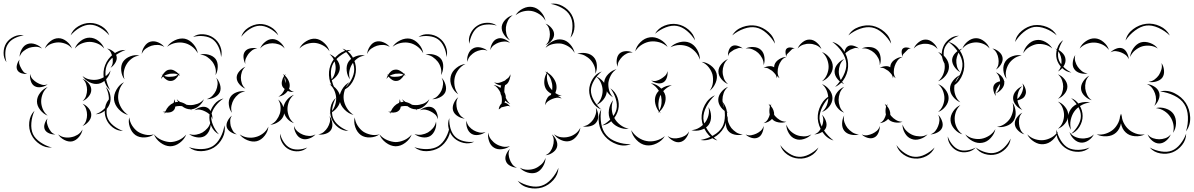

<svg xmlns="http://www.w3.org/2000/svg" viewBox="-82 -782 6814 1096"><path d="M321 -580Q333 -613 365 -632Q397 -651 432 -651Q467 -651 498.5 -632Q530 -613 542 -580Q520 -606 490 -623.5Q460 -641 432 -641Q404 -641 374 -624Q344 -607 321 -580ZM-45 -427Q-62 -450 -61.5 -481Q-61 -512 -46 -536Q-30 -560 -2 -573Q26 -586 54 -580Q25 -576 0 -563Q-25 -550 -37 -530Q-50 -511 -51.5 -482.5Q-53 -454 -45 -427ZM345 -505Q354 -530 378.5 -548.5Q403 -567 429 -567Q456 -567 480 -548.5Q504 -530 513 -505Q496 -525 473 -534Q450 -543 429 -543Q408 -543 385 -534Q362 -525 345 -505ZM174 -505Q182 -528 204.5 -546Q227 -564 252 -564Q276 -564 298.5 -546Q321 -528 329 -505Q314 -524 292.5 -532Q271 -540 252 -540Q232 -540 210.5 -532Q189 -524 174 -505ZM30 -458Q30 -479 42.5 -501.5Q55 -524 76 -531Q96 -538 120 -529.5Q144 -521 158 -505Q139 -516 119.5 -515Q100 -514 84 -509Q68 -503 52.5 -490.5Q37 -478 30 -458ZM529 -505Q546 -502 563.5 -489Q581 -476 584 -458Q587 -441 575.5 -422.5Q564 -404 549 -395Q560 -409 561.5 -424.5Q563 -440 560 -454Q558 -468 551 -482Q544 -496 529 -505ZM74 -360Q59 -358 41.5 -363.5Q24 -369 17 -382Q10 -395 15 -413Q20 -431 30 -442Q25 -429 28.5 -416.5Q32 -404 38 -394Q43 -383 51.5 -373Q60 -363 74 -360ZM549 -380Q545 -354 525.5 -331.5Q506 -309 481 -304Q456 -299 429 -312.5Q402 -326 389 -348Q409 -332 432.5 -328Q456 -324 476 -328Q496 -332 516.5 -344.5Q537 -357 549 -380ZM190 -301Q176 -289 154 -285Q132 -281 116 -290Q100 -299 93.5 -320.5Q87 -342 90 -360Q93 -342 104.5 -330Q116 -318 128 -311Q141 -303 157 -298.5Q173 -294 190 -301ZM389 -332Q408 -325 423.5 -307Q439 -289 439 -269Q439 -249 423.5 -230.5Q408 -212 389 -205Q404 -218 409.5 -235.5Q415 -253 415 -269Q415 -285 409.5 -302Q404 -319 389 -332ZM522 -285Q541 -268 547 -240.5Q553 -213 544 -189Q535 -164 512.5 -147Q490 -130 464 -130Q489 -139 508 -156Q527 -173 535 -192Q542 -212 538 -237Q534 -262 522 -285ZM190 -122Q166 -131 147.5 -154.5Q129 -178 129 -203Q129 -229 147.5 -252.5Q166 -276 190 -285Q170 -268 161.5 -246Q153 -224 153 -203Q153 -183 161.5 -161Q170 -139 190 -122ZM389 -190Q408 -183 423.5 -164.5Q439 -146 439 -126Q439 -106 423.5 -88Q408 -70 389 -63Q404 -76 409.5 -93Q415 -110 415 -126Q415 -142 409.5 -159.5Q404 -177 389 -190ZM214 60Q178 63 145.5 41.5Q113 20 97 -13Q81 -46 85 -85Q89 -124 115 -150Q100 -117 97 -80.5Q94 -44 106 -17Q118 9 148.5 30Q179 51 214 60ZM234 -15Q218 -13 199.5 -20.5Q181 -28 174 -42Q167 -57 173 -76Q179 -95 190 -106Q183 -92 186.5 -78Q190 -64 195 -53Q201 -41 209.5 -30Q218 -19 234 -15ZM389 -43Q386 -21 369 -0.5Q352 20 330 25Q308 29 284.5 16.5Q261 4 250 -15Q267 -1 287.5 2Q308 5 325 1Q343 -2 360.5 -12.5Q378 -23 389 -43Z M1020 -571Q1045 -589 1078.5 -586.5Q1112 -584 1137 -566Q1163 -548 1175.5 -517Q1188 -486 1180 -456Q1178 -487 1165 -515Q1152 -543 1131 -558Q1111 -572 1080.5 -575.5Q1050 -579 1020 -571ZM872 -515Q887 -538 916 -552Q945 -566 973 -561Q1000 -555 1021.5 -530.5Q1043 -506 1047 -478Q1033 -503 1011.5 -518Q990 -533 968 -537Q946 -542 920 -537Q894 -532 872 -515ZM727 -474Q728 -495 742 -516.5Q756 -538 776 -544Q797 -550 820 -540.5Q843 -531 856 -514Q838 -525 818.5 -525.5Q799 -526 783 -521Q767 -516 751 -505Q735 -494 727 -474ZM547 -267Q518 -292 511 -333Q504 -374 518 -410Q532 -447 564.5 -472.5Q597 -498 635 -497Q599 -484 568.5 -460Q538 -436 527 -407Q516 -378 522 -339.5Q528 -301 547 -267ZM1060 -470Q1082 -477 1108.5 -470Q1135 -463 1149 -445Q1162 -427 1161 -399.5Q1160 -372 1148 -353Q1153 -375 1147 -395.5Q1141 -416 1129 -431Q1118 -445 1100.5 -457Q1083 -469 1060 -470ZM629 -329Q613 -349 610 -378.5Q607 -408 620 -429Q634 -450 661.5 -460.5Q689 -471 714 -465Q689 -462 670 -447.5Q651 -433 641 -416Q630 -399 625.5 -376Q621 -353 629 -329ZM837 -331Q839 -341 845 -352Q842 -356 840 -360Q843 -357 846 -354Q853 -366 863 -374.5Q873 -383 884 -384Q898 -387 913 -379Q928 -371 938 -360Q940 -362 942 -365Q941 -361 940 -358Q943 -353 946 -349Q942 -352 938 -354Q931 -341 919 -330.5Q907 -320 893 -320Q881 -319 869 -326.5Q857 -334 849 -345Q842 -339 837 -331ZM888 -361Q880 -359 871.5 -356.5Q863 -354 855 -349Q864 -345 873.5 -344Q883 -343 892 -344Q903 -344 914 -346.5Q925 -349 934 -356Q923 -362 911 -362Q899 -362 888 -361ZM1152 -338Q1167 -323 1174 -299Q1181 -275 1173 -256Q1164 -237 1141.5 -226Q1119 -215 1098 -216Q1118 -222 1131 -236Q1144 -250 1151 -265Q1158 -281 1160 -300Q1162 -319 1152 -338ZM649 -126Q620 -133 596.5 -157.5Q573 -182 569 -212Q566 -241 583 -270.5Q600 -300 626 -313Q606 -292 598 -265Q590 -238 593 -215Q596 -191 610 -167Q624 -143 649 -126ZM620 -35Q588 -34 561 -55Q534 -76 523 -106Q512 -135 518 -168.5Q524 -202 548 -223Q533 -195 528 -164Q523 -133 532 -109Q541 -85 565.5 -65Q590 -45 620 -35ZM857 -131Q858 -136 860 -140Q853 -141 847 -144Q855 -143 862 -146Q877 -181 909 -195Q913 -205 912 -216Q916 -208 918 -198Q922 -199 927 -200Q931 -200 935 -200Q930 -208 927 -216Q935 -206 946 -200Q965 -196 983 -184Q994 -182 1005 -182Q1024 -182 1045.5 -189.5Q1067 -197 1082 -216Q1074 -194 1053 -176.5Q1032 -159 1009 -158Q1010 -155 1012 -152Q1009 -155 1005 -158Q980 -158 957 -176Q943 -178 930 -176Q924 -175 919 -174Q917 -160 910 -153Q902 -144 889 -141Q876 -138 863 -140Q860 -136 857 -131ZM1028 -152Q1041 -164 1062.5 -170Q1084 -176 1100 -168Q1116 -160 1124 -139.5Q1132 -119 1130 -101Q1126 -119 1114 -129.5Q1102 -140 1089 -146Q1076 -153 1060 -156Q1044 -159 1028 -152ZM797 -15Q775 1 744 2.5Q713 4 691 -11Q669 -27 659 -56.5Q649 -86 656 -112Q659 -85 673 -64Q687 -43 704 -31Q722 -19 746.5 -13.5Q771 -8 797 -15ZM1120 -88Q1124 -66 1114.5 -41.5Q1105 -17 1086 -5Q1066 6 1040 1.5Q1014 -3 997 -17Q1018 -10 1038 -13.5Q1058 -17 1074 -26Q1089 -35 1102.5 -50.5Q1116 -66 1120 -88ZM1199 -67Q1207 -31 1188.5 5Q1170 41 1138 61Q1106 80 1066 81Q1026 82 996 58Q1032 70 1069.5 69Q1107 68 1133 52Q1158 36 1176 3Q1194 -30 1199 -67ZM981 -14Q971 13 944.5 33Q918 53 889 53Q860 52 833.5 32Q807 12 797 -15Q816 7 841 17.5Q866 28 889 29Q912 29 937 18.5Q962 8 981 -14Z M1295 -572Q1305 -604 1335 -623.5Q1365 -643 1399 -645Q1432 -646 1463 -628.5Q1494 -611 1507 -580Q1485 -605 1455.5 -620.5Q1426 -636 1399 -635Q1372 -634 1344 -616.5Q1316 -599 1295 -572ZM1627 -505Q1639 -530 1665.5 -546.5Q1692 -563 1719 -561Q1746 -558 1769 -536.5Q1792 -515 1799 -489Q1784 -511 1761 -523Q1738 -535 1717 -537Q1695 -539 1670.5 -531.5Q1646 -524 1627 -505ZM1403 -505Q1411 -526 1431 -542.5Q1451 -559 1473 -559Q1495 -559 1515 -542.5Q1535 -526 1543 -505Q1529 -522 1510 -528.5Q1491 -535 1473 -535Q1455 -535 1436 -528.5Q1417 -522 1403 -505ZM1319 -417Q1310 -432 1308 -453.5Q1306 -475 1317 -489Q1328 -503 1349 -506.5Q1370 -510 1387 -505Q1369 -504 1357 -494.5Q1345 -485 1336 -474Q1328 -463 1321.5 -448.5Q1315 -434 1319 -417ZM1873 -505Q1909 -493 1929.5 -458.5Q1950 -424 1950 -386Q1950 -348 1929.5 -313.5Q1909 -279 1874 -266Q1903 -290 1921.5 -323Q1940 -356 1940 -386Q1940 -416 1921 -448.5Q1902 -481 1873 -505ZM1799 -473Q1822 -465 1840 -442.5Q1858 -420 1858 -395Q1858 -371 1840 -348.5Q1822 -326 1799 -318Q1818 -333 1826 -354.5Q1834 -376 1834 -395Q1834 -415 1826 -436Q1818 -457 1799 -473ZM1319 -276Q1300 -283 1284.5 -301Q1269 -319 1269 -339Q1269 -358 1285 -376Q1301 -394 1319 -401Q1304 -388 1298.5 -371Q1293 -354 1293 -339Q1293 -323 1298.5 -306Q1304 -289 1319 -276ZM1596 -257Q1579 -255 1561 -263Q1540 -235 1507 -230Q1521 -238 1529.5 -249.5Q1538 -261 1543 -274Q1534 -281 1530 -289Q1524 -302 1527.5 -319Q1531 -336 1540 -349Q1537 -355 1533 -360Q1538 -357 1542 -353Q1545 -357 1549 -360Q1546 -355 1545 -350Q1558 -338 1566 -320Q1574 -302 1571 -285Q1570 -280 1568 -275Q1580 -261 1596 -257ZM1543 -341Q1542 -333 1544 -324Q1546 -315 1549 -307Q1550 -325 1543 -341ZM1799 -302Q1824 -293 1842.5 -269Q1861 -245 1861 -218Q1861 -192 1842.5 -168Q1824 -144 1799 -135Q1819 -151 1828 -174Q1837 -197 1837 -218Q1837 -239 1828 -262Q1819 -285 1799 -302ZM1242 -138Q1228 -156 1224.5 -182.5Q1221 -209 1233 -228Q1245 -247 1270.5 -256Q1296 -265 1318 -260Q1295 -257 1279 -244Q1263 -231 1253 -215Q1244 -200 1239.5 -180Q1235 -160 1242 -138ZM1506 -214Q1527 -198 1536 -170Q1540 -193 1557 -213Q1574 -233 1596 -241Q1576 -225 1567.5 -202.5Q1559 -180 1559 -160Q1559 -139 1567.5 -117Q1576 -95 1596 -79Q1556 -93 1540 -135Q1539 -130 1538 -125Q1531 -103 1508 -87Q1485 -71 1461 -70Q1483 -79 1496 -96.5Q1509 -114 1515 -132Q1521 -150 1519.5 -172Q1518 -194 1506 -214ZM1168 -15Q1139 -30 1124.5 -61.5Q1110 -93 1114 -126Q1119 -158 1140.5 -185.5Q1162 -213 1194 -220Q1167 -202 1147.5 -176Q1128 -150 1124 -124Q1121 -99 1133.5 -69Q1146 -39 1168 -15ZM1270 -15Q1253 -17 1235 -28.5Q1217 -40 1212 -57Q1208 -74 1218 -93Q1228 -112 1242 -122Q1232 -108 1232 -92.5Q1232 -77 1235 -63Q1239 -50 1246.5 -36.5Q1254 -23 1270 -15ZM1799 -119Q1811 -104 1814.5 -81Q1818 -58 1808 -41Q1798 -25 1776 -18Q1754 -11 1735 -15Q1754 -18 1767 -29.5Q1780 -41 1788 -54Q1796 -67 1800.5 -83.5Q1805 -100 1799 -119ZM1719 -15Q1706 1 1682 9Q1658 17 1639 9Q1620 2 1608 -20Q1596 -42 1596 -63Q1603 -43 1617.5 -31Q1632 -19 1648 -13Q1663 -7 1682 -6Q1701 -5 1719 -15ZM1450 -59Q1448 -32 1429 -7.5Q1410 17 1384 24Q1358 30 1329.5 18Q1301 6 1286 -15Q1308 0 1332.5 3Q1357 6 1378 0Q1399 -5 1419 -20Q1439 -35 1450 -59ZM1672 60Q1652 79 1622.5 81.5Q1593 84 1568 71Q1544 59 1529 33.5Q1514 8 1517 -19Q1523 7 1538 29.5Q1553 52 1573 62Q1592 72 1619 71.5Q1646 71 1672 60Z M2307 -571Q2332 -589 2365.5 -586.5Q2399 -584 2424 -566Q2450 -548 2462.5 -517Q2475 -486 2467 -456Q2465 -487 2452 -515Q2439 -543 2418 -558Q2398 -572 2367.5 -575.5Q2337 -579 2307 -571ZM2159 -515Q2174 -538 2203 -552Q2232 -566 2260 -561Q2287 -555 2308.5 -530.5Q2330 -506 2334 -478Q2320 -503 2298.5 -518Q2277 -533 2255 -537Q2233 -542 2207 -537Q2181 -532 2159 -515ZM2014 -474Q2015 -495 2029 -516.5Q2043 -538 2063 -544Q2084 -550 2107 -540.5Q2130 -531 2143 -514Q2125 -525 2105.5 -525.5Q2086 -526 2070 -521Q2054 -516 2038 -505Q2022 -494 2014 -474ZM1834 -267Q1805 -292 1798 -333Q1791 -374 1805 -410Q1819 -447 1851.5 -472.5Q1884 -498 1922 -497Q1886 -484 1855.5 -460Q1825 -436 1814 -407Q1803 -378 1809 -339.5Q1815 -301 1834 -267ZM2347 -470Q2369 -477 2395.5 -470Q2422 -463 2436 -445Q2449 -427 2448 -399.5Q2447 -372 2435 -353Q2440 -375 2434 -395.5Q2428 -416 2416 -431Q2405 -445 2387.5 -457Q2370 -469 2347 -470ZM1916 -329Q1900 -349 1897 -378.5Q1894 -408 1907 -429Q1921 -450 1948.5 -460.5Q1976 -471 2001 -465Q1976 -462 1957 -447.5Q1938 -433 1928 -416Q1917 -399 1912.5 -376Q1908 -353 1916 -329ZM2124 -331Q2126 -341 2132 -352Q2129 -356 2127 -360Q2130 -357 2133 -354Q2140 -366 2150 -374.5Q2160 -383 2171 -384Q2185 -387 2200 -379Q2215 -371 2225 -360Q2227 -362 2229 -365Q2228 -361 2227 -358Q2230 -353 2233 -349Q2229 -352 2225 -354Q2218 -341 2206 -330.5Q2194 -320 2180 -320Q2168 -319 2156 -326.5Q2144 -334 2136 -345Q2129 -339 2124 -331ZM2175 -361Q2167 -359 2158.5 -356.5Q2150 -354 2142 -349Q2151 -345 2160.5 -344Q2170 -343 2179 -344Q2190 -344 2201 -346.5Q2212 -349 2221 -356Q2210 -362 2198 -362Q2186 -362 2175 -361ZM2439 -338Q2454 -323 2461 -299Q2468 -275 2460 -256Q2451 -237 2428.5 -226Q2406 -215 2385 -216Q2405 -222 2418 -236Q2431 -250 2438 -265Q2445 -281 2447 -300Q2449 -319 2439 -338ZM1936 -126Q1907 -133 1883.5 -157.5Q1860 -182 1856 -212Q1853 -241 1870 -270.5Q1887 -300 1913 -313Q1893 -292 1885 -265Q1877 -238 1880 -215Q1883 -191 1897 -167Q1911 -143 1936 -126ZM1907 -35Q1875 -34 1848 -55Q1821 -76 1810 -106Q1799 -135 1805 -168.5Q1811 -202 1835 -223Q1820 -195 1815 -164Q1810 -133 1819 -109Q1828 -85 1852.5 -65Q1877 -45 1907 -35ZM2144 -131Q2145 -136 2147 -140Q2140 -141 2134 -144Q2142 -143 2149 -146Q2164 -181 2196 -195Q2200 -205 2199 -216Q2203 -208 2205 -198Q2209 -199 2214 -200Q2218 -200 2222 -200Q2217 -208 2214 -216Q2222 -206 2233 -200Q2252 -196 2270 -184Q2281 -182 2292 -182Q2311 -182 2332.5 -189.5Q2354 -197 2369 -216Q2361 -194 2340 -176.5Q2319 -159 2296 -158Q2297 -155 2299 -152Q2296 -155 2292 -158Q2267 -158 2244 -176Q2230 -178 2217 -176Q2211 -175 2206 -174Q2204 -160 2197 -153Q2189 -144 2176 -141Q2163 -138 2150 -140Q2147 -136 2144 -131ZM2315 -152Q2328 -164 2349.5 -170Q2371 -176 2387 -168Q2403 -160 2411 -139.5Q2419 -119 2417 -101Q2413 -119 2401 -129.5Q2389 -140 2376 -146Q2363 -153 2347 -156Q2331 -159 2315 -152ZM2084 -15Q2062 1 2031 2.5Q2000 4 1978 -11Q1956 -27 1946 -56.5Q1936 -86 1943 -112Q1946 -85 1960 -64Q1974 -43 1991 -31Q2009 -19 2033.5 -13.5Q2058 -8 2084 -15ZM2407 -88Q2411 -66 2401.5 -41.5Q2392 -17 2373 -5Q2353 6 2327 1.5Q2301 -3 2284 -17Q2305 -10 2325 -13.5Q2345 -17 2361 -26Q2376 -35 2389.5 -50.5Q2403 -66 2407 -88ZM2486 -67Q2494 -31 2475.5 5Q2457 41 2425 61Q2393 80 2353 81Q2313 82 2283 58Q2319 70 2356.5 69Q2394 68 2420 52Q2445 36 2463 3Q2481 -30 2486 -67ZM2268 -14Q2258 13 2231.5 33Q2205 53 2176 53Q2147 52 2120.5 32Q2094 12 2084 -15Q2103 7 2128 17.5Q2153 28 2176 29Q2199 29 2224 18.5Q2249 8 2268 -14Z M3061 -760Q3095 -766 3128.5 -748Q3162 -730 3180 -700Q3198 -669 3197.5 -631Q3197 -593 3174 -566Q3186 -599 3186 -634.5Q3186 -670 3171 -694Q3157 -719 3126 -736.5Q3095 -754 3061 -760ZM2861 -695Q2875 -719 2903 -733Q2931 -747 2958 -742Q2985 -737 3006 -713.5Q3027 -690 3032 -663Q3019 -687 2997 -701Q2975 -715 2954 -719Q2932 -723 2907 -717.5Q2882 -712 2861 -695ZM2829 -552Q2809 -563 2794.5 -585Q2780 -607 2782 -630Q2785 -652 2804 -671Q2823 -690 2845 -695Q2826 -682 2817 -663.5Q2808 -645 2806 -627Q2804 -609 2808.5 -589Q2813 -569 2829 -552ZM2597 -532Q2590 -561 2603.5 -590Q2617 -619 2642 -635Q2666 -651 2698 -652Q2730 -653 2754 -636Q2726 -644 2696.5 -642Q2667 -640 2647 -627Q2627 -614 2614 -587.5Q2601 -561 2597 -532ZM3032 -647Q3050 -641 3065.5 -623Q3081 -605 3081 -586Q3081 -567 3065.5 -549Q3050 -531 3032 -525Q3047 -537 3052 -554Q3057 -571 3057 -586Q3057 -602 3052 -618.5Q3047 -635 3032 -647ZM2717 -496Q2717 -515 2728 -535Q2739 -555 2757 -561Q2774 -568 2795.5 -559.5Q2817 -551 2829 -537Q2813 -546 2796 -545Q2779 -544 2765 -539Q2751 -534 2737 -524Q2723 -514 2717 -496ZM3032 -509Q3045 -532 3072.5 -546.5Q3100 -561 3126 -556Q3152 -552 3172.5 -529Q3193 -506 3198 -480Q3185 -503 3164 -516Q3143 -529 3122 -533Q3101 -536 3076.5 -531Q3052 -526 3032 -509ZM2586 -429Q2582 -450 2591 -473Q2600 -496 2619 -506Q2637 -516 2661 -511Q2685 -506 2701 -492Q2682 -500 2663.5 -496.5Q2645 -493 2630 -485Q2616 -477 2603 -463.5Q2590 -450 2586 -429ZM3213 -474Q3235 -483 3263 -478.5Q3291 -474 3307 -456Q3323 -439 3325 -410.5Q3327 -382 3316 -361Q3319 -385 3310.5 -405.5Q3302 -426 3289 -440Q3276 -454 3256.5 -464.5Q3237 -475 3213 -474ZM2534 -244Q2510 -259 2497 -288.5Q2484 -318 2491 -346Q2497 -373 2522 -393.5Q2547 -414 2575 -417Q2550 -405 2534.5 -383.5Q2519 -362 2514 -340Q2509 -318 2513 -292Q2517 -266 2534 -244ZM3030 -181Q3030 -188 3032 -197L3030 -196L3032 -198Q3035 -211 3042.5 -223Q3050 -235 3061 -239H3062Q3063 -243 3065 -247Q3044 -258 3034 -275Q3023 -295 3025 -320.5Q3027 -346 3039 -365Q3035 -370 3030 -374Q3036 -372 3042 -369Q3044 -372 3046 -375Q3045 -371 3044 -367Q3065 -355 3080 -332Q3095 -309 3095 -285Q3095 -268 3088 -251Q3105 -239 3125 -236Q3114 -234 3102 -235Q3116 -229 3124 -219Q3110 -226 3096 -224Q3082 -222 3070 -217Q3058 -212 3046.5 -204Q3035 -196 3030 -181ZM3054 -287Q3061 -276 3070 -267Q3071 -276 3071 -285Q3071 -304 3064 -324.5Q3057 -345 3042 -362Q3038 -341 3042 -321.5Q3046 -302 3054 -287ZM2765 -157Q2765 -165 2769.5 -175Q2774 -185 2781 -191Q2785 -211 2781 -233L2780 -236Q2775 -245 2774 -255Q2768 -267 2759 -278.5Q2750 -290 2736 -297Q2756 -294 2775 -280Q2776 -287 2779 -294Q2755 -297 2738 -313Q2753 -306 2767 -309.5Q2781 -313 2793 -319Q2797 -320 2800 -322Q2809 -331 2819 -337Q2828 -346 2831 -358Q2832 -351 2831 -342H2830Q2828 -328 2821 -315Q2814 -302 2803 -297L2801 -296Q2797 -281 2797 -265Q2797 -260 2797 -256Q2802 -247 2804 -238Q2806 -231 2805 -224Q2814 -203 2831 -188Q2816 -194 2802 -207Q2800 -201 2798 -196Q2808 -195 2817 -187.5Q2826 -180 2831 -173Q2822 -179 2813 -177Q2804 -175 2796 -173Q2792 -172 2788 -171Q2784 -170 2780 -169Q2773 -162 2765 -157Q2767 -160 2769 -162Q2766 -160 2765 -157ZM3320 -346Q3344 -337 3363 -314Q3382 -291 3382 -265Q3382 -239 3364 -215.5Q3346 -192 3322 -183Q3341 -200 3349.5 -222Q3358 -244 3358 -265Q3358 -285 3349 -307.5Q3340 -330 3320 -346ZM3402 -278Q3431 -259 3443 -224.5Q3455 -190 3447 -156Q3439 -123 3414 -96.5Q3389 -70 3355 -66Q3385 -81 3408 -106.5Q3431 -132 3437 -158Q3443 -185 3433 -218Q3423 -251 3402 -278ZM2571 -105Q2551 -106 2530.5 -119Q2510 -132 2504 -152Q2499 -171 2508.5 -193Q2518 -215 2534 -227Q2523 -210 2523 -192Q2523 -174 2527 -159Q2532 -143 2542 -128Q2552 -113 2571 -105ZM3319 -167Q3330 -151 3332.5 -126.5Q3335 -102 3323 -85Q3312 -68 3288 -62Q3264 -56 3245 -61Q3265 -63 3279.5 -74Q3294 -85 3304 -99Q3313 -112 3318.5 -130Q3324 -148 3319 -167ZM2625 27Q2597 41 2565 34Q2533 27 2510 6Q2488 -15 2479.5 -47Q2471 -79 2483 -108Q2481 -77 2490 -47.5Q2499 -18 2517 -1Q2535 16 2564.5 23.5Q2594 31 2625 27ZM2690 -29Q2674 -16 2650.5 -12Q2627 -8 2610 -18Q2593 -28 2585 -50.5Q2577 -73 2581 -93Q2584 -73 2596 -59.5Q2608 -46 2622 -38Q2636 -30 2653.5 -26Q2671 -22 2690 -29ZM3231 -53Q3228 -28 3210.5 -5.5Q3193 17 3170 23Q3146 29 3120 17Q3094 5 3080 -16Q3100 -1 3122.5 1.5Q3145 4 3164 -1Q3183 -5 3201.5 -18Q3220 -31 3231 -53ZM2829 52Q2811 66 2784 69.5Q2757 73 2738 61Q2718 49 2709.5 23Q2701 -3 2705 -25Q2708 -2 2721.5 14.5Q2735 31 2750 40Q2766 50 2786.5 54.5Q2807 59 2829 52ZM3068 -15Q3084 -3 3093.5 18.5Q3103 40 3097 59Q3091 77 3071.5 90Q3052 103 3032 104Q3050 96 3060 81.5Q3070 67 3074 52Q3079 37 3079 19Q3079 1 3068 -15ZM2869 175Q2851 175 2831.5 165Q2812 155 2806 138Q2799 121 2807 100.5Q2815 80 2829 68Q2820 84 2821.5 100Q2823 116 2828 129Q2833 143 2842.5 156Q2852 169 2869 175ZM3032 119Q3032 144 3017 169Q3002 194 2979 203Q2956 211 2928.5 202.5Q2901 194 2885 175Q2906 187 2929 187Q2952 187 2971 180Q2989 173 3006.5 158Q3024 143 3032 119ZM3106 176Q3104 215 3077 245.5Q3050 276 3013 288Q2976 299 2936 290Q2896 281 2873 250Q2905 271 2943 279.5Q2981 288 3010 278Q3039 269 3065 240.5Q3091 212 3106 176Z M3657 -589Q3675 -621 3711 -635.5Q3747 -650 3783 -644Q3819 -638 3849 -612.5Q3879 -587 3886 -551Q3867 -583 3839 -606Q3811 -629 3782 -634Q3753 -639 3719 -626Q3685 -613 3657 -589ZM3544 -489Q3550 -518 3574 -541.5Q3598 -565 3628 -569Q3657 -573 3686.5 -556.5Q3716 -540 3729 -514Q3707 -534 3680.5 -541Q3654 -548 3631 -545Q3607 -542 3583.5 -528Q3560 -514 3544 -489ZM3745 -512Q3765 -533 3797 -541Q3829 -549 3855 -538Q3881 -527 3897.5 -498.5Q3914 -470 3913 -441Q3904 -469 3885.5 -488Q3867 -507 3846 -516Q3824 -525 3797.5 -525Q3771 -525 3745 -512ZM3444 -401Q3436 -418 3438.5 -440.5Q3441 -463 3454 -476Q3468 -489 3490.5 -490Q3513 -491 3530 -482Q3511 -484 3496 -476.5Q3481 -469 3471 -459Q3460 -448 3451.5 -434Q3443 -420 3444 -401ZM3923 -429Q3950 -427 3975 -408.5Q4000 -390 4008 -364Q4015 -338 4003 -309Q3991 -280 3969 -264Q3985 -286 3987.5 -311Q3990 -336 3985 -357Q3979 -378 3963.5 -398Q3948 -418 3923 -429ZM3417 -227Q3395 -239 3379.5 -264Q3364 -289 3367 -314Q3370 -339 3391 -360Q3412 -381 3437 -387Q3416 -373 3405 -352Q3394 -331 3391 -311Q3389 -291 3394.5 -268.5Q3400 -246 3417 -227ZM3728 -376Q3731 -359 3724.5 -339Q3718 -319 3703 -311Q3688 -303 3668 -307.5Q3648 -312 3635 -323Q3651 -317 3665.5 -321Q3680 -325 3691 -332Q3703 -339 3714 -349Q3725 -359 3728 -376ZM3350 -157Q3318 -169 3299.5 -201Q3281 -233 3281 -267Q3282 -301 3301.5 -332Q3321 -363 3353 -374Q3327 -353 3309.5 -323.5Q3292 -294 3291 -267Q3291 -239 3307.5 -209.5Q3324 -180 3350 -157ZM3689 -135Q3685 -139 3681 -144Q3677 -140 3673 -137Q3676 -142 3679 -146Q3664 -165 3658.5 -191Q3653 -217 3662 -239Q3667 -252 3679 -264Q3671 -277 3659.5 -288Q3648 -299 3633 -307Q3667 -303 3693 -276Q3722 -296 3753 -295Q3738 -290 3726 -281.5Q3714 -273 3704 -262Q3713 -250 3716 -237Q3721 -213 3711.5 -188Q3702 -163 3684 -146Q3686 -141 3689 -135ZM3684 -230Q3678 -213 3676.5 -192.5Q3675 -172 3682 -152Q3692 -171 3694 -192Q3696 -213 3692 -231Q3691 -236 3689 -241Q3687 -235 3684 -230ZM3507 -47Q3478 -43 3447.5 -57Q3417 -71 3403 -96Q3389 -122 3394 -155Q3399 -188 3418 -210Q3408 -183 3410.5 -155.5Q3413 -128 3425 -108Q3436 -87 3457.5 -70Q3479 -53 3507 -47ZM4042 -201Q4068 -171 4068.5 -128.5Q4069 -86 4049 -52Q4030 -18 3993 3Q3956 24 3917 17Q3956 10 3990.5 -9.5Q4025 -29 4041 -57Q4056 -84 4056 -124Q4056 -164 4042 -201ZM3962 -171Q3976 -149 3977 -119.5Q3978 -90 3963 -69Q3947 -48 3918.5 -40Q3890 -32 3865 -39Q3891 -41 3911 -54Q3931 -67 3943 -83Q3956 -100 3962 -123Q3968 -146 3962 -171ZM3519 41Q3480 56 3439 41.5Q3398 27 3371 -4Q3344 -35 3337 -78.5Q3330 -122 3350 -157Q3343 -117 3350 -76.5Q3357 -36 3379 -11Q3400 14 3439 28Q3478 42 3519 41ZM3713 -5Q3698 21 3666.5 36.5Q3635 52 3605 47Q3575 42 3551 16.5Q3527 -9 3521 -39Q3537 -13 3561 3Q3585 19 3609 23Q3633 28 3661.5 21Q3690 14 3713 -5ZM3851 -32Q3848 -13 3834 6Q3820 25 3800 29Q3781 33 3760.5 21.5Q3740 10 3729 -6Q3745 6 3762.5 7.5Q3780 9 3795 5Q3811 2 3826.5 -6.5Q3842 -15 3851 -32Z M4098 -580Q4118 -614 4157.5 -628Q4197 -642 4235 -635Q4273 -627 4304.5 -599.5Q4336 -572 4342 -533Q4323 -567 4293.5 -593Q4264 -619 4233 -625Q4202 -631 4165 -618Q4128 -605 4098 -580ZM4471 -505Q4479 -525 4499 -541Q4519 -557 4540 -556Q4561 -556 4580.5 -539Q4600 -522 4607 -502Q4593 -518 4575 -525Q4557 -532 4539 -532Q4522 -533 4503.5 -527Q4485 -521 4471 -505ZM4669 -543Q4708 -532 4732.5 -496Q4757 -460 4759 -420Q4762 -379 4742 -340.5Q4722 -302 4685 -286Q4714 -314 4732.5 -350.5Q4751 -387 4749 -419Q4747 -451 4724.5 -485Q4702 -519 4669 -543ZM4074 -461Q4072 -476 4078 -494Q4084 -512 4097 -519Q4110 -526 4128.5 -520.5Q4147 -515 4158 -505Q4144 -511 4131.5 -507Q4119 -503 4108 -498Q4098 -492 4087.5 -484Q4077 -476 4074 -461ZM4174 -505Q4193 -515 4219.5 -513.5Q4246 -512 4262 -497Q4278 -482 4281.5 -456Q4285 -430 4277 -410Q4278 -432 4268.5 -450Q4259 -468 4246 -480Q4233 -492 4214 -500Q4195 -508 4174 -505ZM4407 -457Q4403 -467 4402 -482Q4401 -497 4408 -504Q4416 -512 4430.5 -511Q4445 -510 4455 -505Q4444 -506 4437.5 -499.5Q4431 -493 4425 -487Q4419 -481 4412.5 -474.5Q4406 -468 4407 -457ZM4610 -485Q4635 -476 4653.5 -452Q4672 -428 4672 -401Q4672 -375 4653.5 -351Q4635 -327 4610 -318Q4630 -335 4639 -357.5Q4648 -380 4648 -401Q4648 -422 4639 -445Q4630 -468 4610 -485ZM4277 -394Q4289 -402 4307 -404Q4325 -406 4337 -398Q4337 -406 4339 -412Q4345 -431 4366 -444Q4387 -457 4407 -457Q4388 -450 4377.5 -435Q4367 -420 4362 -404Q4357 -389 4357 -370.5Q4357 -352 4368 -335Q4361 -340 4355 -348Q4354 -341 4352 -335Q4351 -350 4342.5 -360Q4334 -370 4325 -378Q4315 -385 4303.5 -391Q4292 -397 4277 -394ZM4074 -302Q4053 -310 4036 -330.5Q4019 -351 4019 -374Q4019 -396 4036 -416.5Q4053 -437 4074 -445Q4057 -431 4050 -411.5Q4043 -392 4043 -374Q4043 -355 4050 -335.5Q4057 -316 4074 -302ZM4610 -302Q4634 -293 4652 -270Q4670 -247 4670 -222Q4670 -197 4652 -174Q4634 -151 4610 -143Q4629 -159 4637.5 -180.5Q4646 -202 4646 -222Q4646 -242 4637.5 -264Q4629 -286 4610 -302ZM4074 -139Q4052 -146 4035 -167.5Q4018 -189 4018 -212Q4018 -235 4035 -256.5Q4052 -278 4074 -286Q4056 -271 4049 -251Q4042 -231 4042 -212Q4042 -194 4049 -173.5Q4056 -153 4074 -139ZM4013 20Q3974 8 3950 -28Q3926 -64 3923 -105Q3921 -145 3941.5 -183.5Q3962 -222 3999 -238Q3969 -210 3950.5 -174Q3932 -138 3933 -105Q3935 -73 3957.5 -39Q3980 -5 4013 20ZM4305 -190Q4310 -186 4316 -180Q4318 -186 4320 -190Q4319 -182 4319 -176Q4328 -166 4333 -152.5Q4338 -139 4337 -127Q4339 -123 4342 -120Q4353 -107 4369.5 -97Q4386 -87 4407 -87Q4387 -79 4362 -83.5Q4337 -88 4325 -103Q4305 -82 4277 -79Q4293 -87 4301 -101Q4309 -115 4312 -128Q4307 -150 4313 -173Q4310 -182 4305 -190ZM4610 -127Q4624 -114 4632 -92.5Q4640 -71 4633 -53Q4626 -36 4605.5 -25.5Q4585 -15 4566 -15Q4584 -21 4594.5 -34.5Q4605 -48 4610 -62Q4616 -76 4617.5 -93Q4619 -110 4610 -127ZM4158 -15Q4137 -8 4112 -13.5Q4087 -19 4074 -36Q4061 -53 4062 -78.5Q4063 -104 4074 -123Q4069 -102 4075.5 -83.5Q4082 -65 4093 -51Q4104 -38 4120 -27Q4136 -16 4158 -15ZM4550 -15Q4534 3 4507 11.5Q4480 20 4458 11Q4435 3 4420.5 -22Q4406 -47 4407 -71Q4415 -48 4431.5 -33Q4448 -18 4466 -11Q4484 -4 4506.5 -3.5Q4529 -3 4550 -15ZM4277 -63Q4278 -45 4269.5 -24.5Q4261 -4 4245 3Q4228 11 4207 4.5Q4186 -2 4174 -15Q4190 -7 4206 -10Q4222 -13 4235 -19Q4248 -25 4260 -35Q4272 -45 4277 -63ZM4590 60Q4576 92 4543.5 109Q4511 126 4476 123Q4442 121 4412 100Q4382 79 4372 46Q4392 74 4421 93Q4450 112 4477 113Q4505 115 4535.5 100Q4566 85 4590 60Z M4761 -580Q4781 -614 4820.5 -628Q4860 -642 4898 -635Q4936 -627 4967.5 -599.5Q4999 -572 5005 -533Q4986 -567 4956.5 -593Q4927 -619 4896 -625Q4865 -631 4828 -618Q4791 -605 4761 -580ZM5134 -505Q5142 -525 5162 -541Q5182 -557 5203 -556Q5224 -556 5243.5 -539Q5263 -522 5270 -502Q5256 -518 5238 -525Q5220 -532 5202 -532Q5185 -533 5166.5 -527Q5148 -521 5134 -505ZM5332 -543Q5371 -532 5395.5 -496Q5420 -460 5422 -420Q5425 -379 5405 -340.5Q5385 -302 5348 -286Q5377 -314 5395.5 -350.5Q5414 -387 5412 -419Q5410 -451 5387.5 -485Q5365 -519 5332 -543ZM4737 -461Q4735 -476 4741 -494Q4747 -512 4760 -519Q4773 -526 4791.5 -520.5Q4810 -515 4821 -505Q4807 -511 4794.5 -507Q4782 -503 4771 -498Q4761 -492 4750.5 -484Q4740 -476 4737 -461ZM4837 -505Q4856 -515 4882.5 -513.5Q4909 -512 4925 -497Q4941 -482 4944.5 -456Q4948 -430 4940 -410Q4941 -432 4931.5 -450Q4922 -468 4909 -480Q4896 -492 4877 -500Q4858 -508 4837 -505ZM5070 -457Q5066 -467 5065 -482Q5064 -497 5071 -504Q5079 -512 5093.5 -511Q5108 -510 5118 -505Q5107 -506 5100.5 -499.5Q5094 -493 5088 -487Q5082 -481 5075.5 -474.5Q5069 -468 5070 -457ZM5273 -485Q5298 -476 5316.5 -452Q5335 -428 5335 -401Q5335 -375 5316.5 -351Q5298 -327 5273 -318Q5293 -335 5302 -357.5Q5311 -380 5311 -401Q5311 -422 5302 -445Q5293 -468 5273 -485ZM4940 -394Q4952 -402 4970 -404Q4988 -406 5000 -398Q5000 -406 5002 -412Q5008 -431 5029 -444Q5050 -457 5070 -457Q5051 -450 5040.5 -435Q5030 -420 5025 -404Q5020 -389 5020 -370.5Q5020 -352 5031 -335Q5024 -340 5018 -348Q5017 -341 5015 -335Q5014 -350 5005.5 -360Q4997 -370 4988 -378Q4978 -385 4966.5 -391Q4955 -397 4940 -394ZM4737 -302Q4716 -310 4699 -330.5Q4682 -351 4682 -374Q4682 -396 4699 -416.5Q4716 -437 4737 -445Q4720 -431 4713 -411.5Q4706 -392 4706 -374Q4706 -355 4713 -335.5Q4720 -316 4737 -302ZM5273 -302Q5297 -293 5315 -270Q5333 -247 5333 -222Q5333 -197 5315 -174Q5297 -151 5273 -143Q5292 -159 5300.5 -180.5Q5309 -202 5309 -222Q5309 -242 5300.5 -264Q5292 -286 5273 -302ZM4737 -139Q4715 -146 4698 -167.5Q4681 -189 4681 -212Q4681 -235 4698 -256.5Q4715 -278 4737 -286Q4719 -271 4712 -251Q4705 -231 4705 -212Q4705 -194 4712 -173.5Q4719 -153 4737 -139ZM4676 20Q4637 8 4613 -28Q4589 -64 4586 -105Q4584 -145 4604.5 -183.5Q4625 -222 4662 -238Q4632 -210 4613.5 -174Q4595 -138 4596 -105Q4598 -73 4620.5 -39Q4643 -5 4676 20ZM4968 -190Q4973 -186 4979 -180Q4981 -186 4983 -190Q4982 -182 4982 -176Q4991 -166 4996 -152.5Q5001 -139 5000 -127Q5002 -123 5005 -120Q5016 -107 5032.5 -97Q5049 -87 5070 -87Q5050 -79 5025 -83.5Q5000 -88 4988 -103Q4968 -82 4940 -79Q4956 -87 4964 -101Q4972 -115 4975 -128Q4970 -150 4976 -173Q4973 -182 4968 -190ZM5273 -127Q5287 -114 5295 -92.5Q5303 -71 5296 -53Q5289 -36 5268.5 -25.5Q5248 -15 5229 -15Q5247 -21 5257.5 -34.5Q5268 -48 5273 -62Q5279 -76 5280.5 -93Q5282 -110 5273 -127ZM4821 -15Q4800 -8 4775 -13.5Q4750 -19 4737 -36Q4724 -53 4725 -78.5Q4726 -104 4737 -123Q4732 -102 4738.5 -83.5Q4745 -65 4756 -51Q4767 -38 4783 -27Q4799 -16 4821 -15ZM5213 -15Q5197 3 5170 11.5Q5143 20 5121 11Q5098 3 5083.5 -22Q5069 -47 5070 -71Q5078 -48 5094.5 -33Q5111 -18 5129 -11Q5147 -4 5169.5 -3.5Q5192 -3 5213 -15ZM4940 -63Q4941 -45 4932.5 -24.5Q4924 -4 4908 3Q4891 11 4870 4.5Q4849 -2 4837 -15Q4853 -7 4869 -10Q4885 -13 4898 -19Q4911 -25 4923 -35Q4935 -45 4940 -63ZM5253 60Q5239 92 5206.5 109Q5174 126 5139 123Q5105 121 5075 100Q5045 79 5035 46Q5055 74 5084 93Q5113 112 5140 113Q5168 115 5198.5 100Q5229 85 5253 60Z M5712 -542Q5719 -580 5750.5 -606Q5782 -632 5819 -638Q5857 -643 5894.5 -628Q5932 -613 5950 -580Q5922 -605 5886.5 -618.5Q5851 -632 5821 -628Q5791 -623 5761.5 -599Q5732 -575 5712 -542ZM5325 -401Q5303 -421 5296.5 -452.5Q5290 -484 5301 -511Q5311 -539 5336.5 -558.5Q5362 -578 5392 -578Q5364 -568 5341.5 -549Q5319 -530 5310 -508Q5302 -486 5306 -456.5Q5310 -427 5325 -401ZM5412 -505Q5420 -528 5442.5 -546Q5465 -564 5490 -564Q5514 -564 5536.5 -546Q5559 -528 5567 -505Q5551 -524 5530 -532Q5509 -540 5490 -540Q5470 -540 5449 -532Q5428 -524 5412 -505ZM5759 -478Q5764 -504 5785 -526.5Q5806 -549 5832 -553Q5858 -558 5885 -543Q5912 -528 5925 -505Q5905 -522 5881 -527.5Q5857 -533 5836 -530Q5815 -526 5794 -513.5Q5773 -501 5759 -478ZM5400 -370Q5381 -379 5366.5 -400Q5352 -421 5353 -442Q5355 -463 5373 -481Q5391 -499 5412 -505Q5394 -493 5386.5 -475Q5379 -457 5377 -440Q5376 -423 5380.5 -404Q5385 -385 5400 -370ZM5941 -505Q5961 -500 5979.5 -483Q5998 -466 6000 -445Q6003 -425 5989.5 -404Q5976 -383 5957 -374Q5971 -389 5975 -407.5Q5979 -426 5977 -443Q5975 -459 5967 -476.5Q5959 -494 5941 -505ZM5583 -505Q5602 -502 5620 -487Q5638 -472 5641 -453Q5644 -434 5632 -414.5Q5620 -395 5603 -385Q5615 -400 5617.5 -417Q5620 -434 5617 -449Q5615 -464 5607 -479.5Q5599 -495 5583 -505ZM5664 -332Q5648 -352 5645.5 -381Q5643 -410 5657 -431Q5671 -452 5698.5 -461.5Q5726 -471 5750 -465Q5726 -462 5707 -448.5Q5688 -435 5677 -418Q5666 -401 5661 -378.5Q5656 -356 5664 -332ZM5603 -234Q5593 -246 5589 -265.5Q5585 -285 5593 -298Q5598 -306 5607 -311Q5616 -316 5627 -318Q5626 -332 5620.5 -345.5Q5615 -359 5603 -369Q5618 -364 5632 -350Q5646 -336 5650 -319Q5652 -319 5655 -318L5650 -317Q5651 -314 5651 -310Q5651 -291 5636 -273.5Q5621 -256 5603 -250Q5616 -261 5621 -275Q5626 -289 5627 -303Q5623 -299 5620 -294.5Q5617 -290 5614 -285Q5607 -275 5602.5 -262Q5598 -249 5603 -234ZM5957 -358Q5978 -350 5994.5 -330Q6011 -310 6011 -288Q6011 -266 5994.5 -246Q5978 -226 5957 -218Q5974 -232 5980.5 -251Q5987 -270 5987 -288Q5987 -305 5980.5 -324Q5974 -343 5957 -358ZM5400 -198Q5377 -207 5359 -229Q5341 -251 5341 -276Q5341 -300 5359 -322.5Q5377 -345 5400 -354Q5381 -338 5373 -317Q5365 -296 5365 -276Q5365 -256 5373 -235Q5381 -214 5400 -198ZM5754 -155Q5734 -162 5717.5 -181.5Q5701 -201 5701 -222Q5701 -244 5717.5 -263.5Q5734 -283 5754 -290Q5738 -276 5731.5 -257.5Q5725 -239 5725 -222Q5725 -220 5725 -217Q5734 -224 5739.5 -232Q5745 -240 5749 -248Q5755 -260 5758 -275Q5761 -290 5754 -306Q5766 -294 5772 -273.5Q5778 -253 5770 -238Q5765 -226 5752.5 -219Q5740 -212 5726 -209Q5728 -195 5734.5 -180.5Q5741 -166 5754 -155ZM6032 -222Q6062 -211 6080 -181.5Q6098 -152 6098 -120Q6098 -88 6080 -58.5Q6062 -29 6032 -18Q6056 -38 6072 -66Q6088 -94 6088 -120Q6088 -146 6072.5 -173.5Q6057 -201 6032 -222ZM5957 -202Q5980 -194 5998 -171.5Q6016 -149 6016 -125Q6016 -100 5998 -77.5Q5980 -55 5957 -47Q5976 -63 5984 -84Q5992 -105 5992 -125Q5992 -144 5984 -165.5Q5976 -187 5957 -202ZM5698 -195Q5713 -174 5715.5 -144.5Q5718 -115 5704 -93Q5690 -72 5662 -62.5Q5634 -53 5609 -58Q5634 -61 5653.5 -75Q5673 -89 5684 -106Q5695 -124 5700 -147Q5705 -170 5698 -195ZM5412 -15Q5387 -22 5366.5 -45Q5346 -68 5344 -94Q5342 -121 5359 -146.5Q5376 -172 5400 -182Q5381 -164 5373.5 -140.5Q5366 -117 5368 -96Q5369 -75 5380 -52.5Q5391 -30 5412 -15ZM5766 -15Q5747 -20 5730 -36.5Q5713 -53 5711 -72Q5709 -92 5722.5 -111Q5736 -130 5754 -139Q5740 -125 5736.5 -107.5Q5733 -90 5735 -74Q5736 -59 5743 -42.5Q5750 -26 5766 -15ZM5600 -45Q5595 -18 5573.5 5.5Q5552 29 5525 33Q5498 38 5470 23.5Q5442 9 5428 -15Q5449 3 5474 8.5Q5499 14 5521 10Q5543 6 5564.5 -7.5Q5586 -21 5600 -45ZM5957 -31Q5950 -4 5926.5 17.5Q5903 39 5875 41Q5848 44 5821 27Q5794 10 5782 -15Q5802 5 5826.5 12.5Q5851 20 5873 18Q5895 16 5918 4Q5941 -8 5957 -31ZM5488 60Q5470 80 5441 85.5Q5412 91 5387 81Q5362 71 5345 47.5Q5328 24 5328 -3Q5337 23 5354 43.5Q5371 64 5391 72Q5411 80 5437.5 76.5Q5464 73 5488 60ZM5687 9Q5684 41 5659.5 66Q5635 91 5604 99Q5572 107 5539 97Q5506 87 5488 60Q5514 79 5545 87.5Q5576 96 5601 89Q5626 83 5649.5 60.5Q5673 38 5687 9Z M6343 -551Q6352 -590 6386 -615.5Q6420 -641 6460 -646Q6500 -651 6539 -633Q6578 -615 6596 -579Q6567 -607 6530 -623.5Q6493 -640 6461 -636Q6430 -632 6397.5 -608Q6365 -584 6343 -551ZM6081 -505Q6091 -529 6116 -546.5Q6141 -564 6168 -563Q6194 -562 6217.5 -542Q6241 -522 6248 -497Q6232 -518 6210 -528Q6188 -538 6166 -539Q6145 -540 6122 -532Q6099 -524 6081 -505ZM6034 -368Q6004 -371 5981 -393.5Q5958 -416 5950 -445Q5943 -474 5952.5 -505Q5962 -536 5987 -553Q5970 -528 5962 -499.5Q5954 -471 5960 -447Q5966 -424 5986.5 -402.5Q6007 -381 6034 -368ZM6369 -457Q6371 -483 6388.5 -507.5Q6406 -532 6430 -540Q6455 -547 6483.5 -536.5Q6512 -526 6527 -505Q6506 -519 6481.5 -521Q6457 -523 6437 -517Q6418 -511 6399 -496Q6380 -481 6369 -457ZM6257 -483Q6269 -496 6289 -504Q6309 -512 6325 -506Q6341 -500 6351 -480.5Q6361 -461 6361 -444Q6355 -460 6342.5 -469Q6330 -478 6317 -483Q6304 -488 6288.5 -490Q6273 -492 6257 -483ZM6127 -363Q6108 -358 6084.5 -364.5Q6061 -371 6050 -388Q6039 -404 6042 -428Q6045 -452 6056 -468Q6051 -449 6056 -431.5Q6061 -414 6070 -401Q6079 -388 6093 -376.5Q6107 -365 6127 -363ZM6548 -422Q6560 -406 6562.5 -381Q6565 -356 6553 -339Q6541 -323 6517 -316.5Q6493 -310 6474 -315Q6494 -317 6509 -328.5Q6524 -340 6533 -353Q6542 -367 6547.5 -385Q6553 -403 6548 -422ZM6150 -210Q6129 -215 6110 -233.5Q6091 -252 6089 -274Q6087 -296 6101.5 -318Q6116 -340 6136 -350Q6120 -334 6115.5 -314Q6111 -294 6113 -277Q6115 -259 6123.5 -240.5Q6132 -222 6150 -210ZM6465 -302Q6485 -301 6506 -288.5Q6527 -276 6534 -256Q6541 -237 6532 -214Q6523 -191 6507 -178Q6517 -195 6517 -214Q6517 -233 6511 -249Q6506 -264 6495 -279Q6484 -294 6465 -302ZM6540 -260Q6582 -270 6622.5 -250Q6663 -230 6687 -194Q6710 -158 6712 -112.5Q6714 -67 6688 -32Q6701 -73 6699 -116Q6697 -159 6678 -188Q6660 -217 6621 -236Q6582 -255 6540 -260ZM6032 -41Q6015 -65 6014 -99.5Q6013 -134 6030 -158Q6047 -183 6079.5 -193.5Q6112 -204 6141 -197Q6111 -194 6087 -179Q6063 -164 6050 -145Q6036 -125 6030 -97.5Q6024 -70 6032 -41ZM6516 -165Q6542 -172 6572 -162.5Q6602 -153 6617 -131Q6632 -108 6631 -77Q6630 -46 6614 -24Q6621 -50 6615.5 -74.5Q6610 -99 6597 -117Q6585 -135 6564 -148.5Q6543 -162 6516 -165ZM6312 -133Q6315 -126 6317 -118Q6318 -126 6321 -133Q6320 -106 6331.5 -82.5Q6343 -59 6360 -44Q6376 -29 6400.5 -20Q6425 -11 6453 -15Q6428 -2 6396 -4.5Q6364 -7 6344 -26Q6323 -45 6317 -78Q6310 -44 6289 -25Q6268 -6 6235.5 -4Q6203 -2 6178 -15Q6206 -11 6231 -19.5Q6256 -28 6273 -43Q6290 -58 6301.5 -81.5Q6313 -105 6312 -133ZM6138 60Q6113 83 6077 84.5Q6041 86 6011 70Q5981 54 5962.5 23Q5944 -8 5949 -42Q5956 -8 5974 20.5Q5992 49 6016 62Q6040 74 6073.5 73.5Q6107 73 6138 60ZM6162 -15Q6153 5 6131.5 19.5Q6110 34 6088 32Q6066 30 6047.5 11.5Q6029 -7 6023 -28Q6036 -10 6054 -1.5Q6072 7 6090 8Q6107 10 6127 5Q6147 0 6162 -15ZM6689 -19Q6689 16 6666 45.5Q6643 75 6610 88Q6578 100 6541 93.5Q6504 87 6481 60Q6512 77 6546.5 82.5Q6581 88 6607 78Q6633 68 6655 41Q6677 14 6689 -19ZM6601 -15Q6594 5 6575 21Q6556 37 6535 37Q6514 37 6495 21Q6476 5 6469 -15Q6482 1 6500 7Q6518 13 6535 13Q6552 13 6570 7Q6588 1 6601 -15Z"/></svg>

Font: Rubik Puddles
Style: Regular
Weight: 400
Designer: Hubert and Fischer, NaN
Foundry: Hubert and Fischer, NaN
Version: Version 2.200